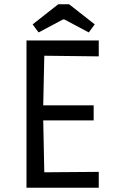

<svg xmlns="http://www.w3.org/2000/svg" viewBox="-20 -886 554 906"><path d="M105 0V-695H446V-620L189 -623L184 -389H422V-318H184L189 -73L446 -75V0ZM427 -771 399 -733 284 -794H277L162 -733L134 -771L255 -866H306Z"/></svg>

Font: Ruda
Style: Regular
Weight: 400
Designer: Mariela Monsalve, Angelina Sanchez
Foundry: Mariela Monsalve, Angelina Sanchez
Version: Version 1.002